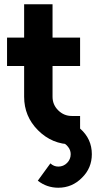

<svg xmlns="http://www.w3.org/2000/svg" viewBox="-20 -676 450 899"><path d="M93 -656V-500H13V-367H93V-223Q93 -131 158 -66Q224 0 316 0H355V-133H316Q279 -133 252 -160Q226 -186 226 -223V-367H355V-500H226V-656ZM355 -74 270 -9Q287 -4 299 12Q311 27 311 46Q311 70 294 87Q277 104 253 104Q232 104 216 89Q216 89 201 109.5Q186 130 157 170Q199 203 253 203Q318 203 364 156Q410 111 410 46Q410 -26 355 -74Z"/></svg>

Font: Unageo
Style: Bold
Weight: 700
Designer: Richard Sepsi
Foundry: Richard Sepsi
Version: Version 2.000